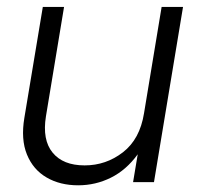

<svg xmlns="http://www.w3.org/2000/svg" viewBox="-20 -536 579 565"><path d="M210 9.3Q156.7 9.3 117.2 -13.7Q77.6 -36.6 59.3 -81.3Q41 -126 51.8 -189.9L106 -515.6H168.5L115.2 -193.8Q104 -124.5 134.8 -86.9Q165.5 -49.3 229 -49.3Q292 -49.3 341.8 -87.9Q391.6 -126.5 403.8 -202.6L455.6 -515.6H518.6L433.1 0H371.6L385.3 -82Q351.6 -35.6 306.4 -13.2Q261.2 9.3 210 9.3Z"/></svg>

Font: Inter Display Light
Style: Italic
Weight: 300
Italic angle: -9.39999°
Designer: Rasmus Andersson
Foundry: rsms
Version: Version 4.000;git-a52131595